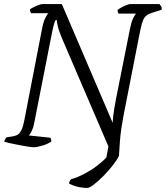

<svg xmlns="http://www.w3.org/2000/svg" viewBox="-27 -724 815 944"><path d="M402 200Q386 200 368 197Q350 194 335 188.5Q320 183 312 178Q314 170 317 164.5Q320 159 323 157Q355 148 388 130.5Q421 113 449.5 91.5Q478 70 496 50L506 -4L278 -535Q262 -573 257.5 -593.5Q253 -614 252 -625H246Q243 -619 241 -613.5Q239 -608 236.5 -598Q234 -588 229 -565L141 -118Q137 -96 129 -80Q121 -64 115 -58L220 -47Q222 -45 224 -39Q226 -33 225 -28Q206 -15 179.5 -7.5Q153 0 138 0Q130 0 111 -3Q92 -6 68.5 -10.5Q45 -15 24.5 -19.5Q4 -24 -7 -28Q-5 -33 -1.5 -39.5Q2 -46 6 -49L32 -53Q46 -55 57 -60Q68 -65 77.5 -83Q87 -101 94 -140L180 -584Q186 -616 195.5 -635Q205 -654 211 -659H126Q124 -662 122 -667Q120 -672 120 -678Q127 -683 139 -689Q151 -695 163.5 -699.5Q176 -704 182 -704H277L527 -120Q528 -137 529.5 -152.5Q531 -168 534.5 -188Q538 -208 543 -236L612 -582Q618 -614 627 -633Q636 -652 642 -657H556Q555 -659 553 -663.5Q551 -668 551 -675Q557 -680 569.5 -687Q582 -694 595 -699Q608 -704 612 -704H757Q761 -699 765 -693Q769 -687 768 -676L723 -662Q704 -656 693 -647.5Q682 -639 675.5 -622Q669 -605 662 -572L580 -154Q574 -123 569.5 -92Q565 -61 562.5 -28.5Q560 4 558 42Q550 60 529.5 86.5Q509 113 483.5 139Q458 165 435.5 182.5Q413 200 402 200Z"/></svg>

Font: Texturina Medium 12pt Thin
Style: Italic
Weight: 250
Italic angle: -11°
Version: Version 1.002